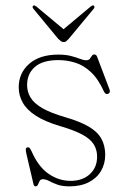

<svg xmlns="http://www.w3.org/2000/svg" viewBox="-20 -667 462 698"><path d="M236.5 -9.5Q280 -9.5 306.5 -33.8Q333 -58 333 -97.5Q333 -122.5 320.8 -142.2Q308.5 -162 278.8 -178Q249 -194 197 -209Q143.5 -225 110.5 -246.2Q77.5 -267.5 62.8 -293.8Q48 -320 48 -349.5Q48 -401.5 86.2 -435Q124.5 -468.5 192 -468.5Q219 -468.5 238 -463.5Q257 -458.5 270.5 -453.2Q284 -448 294 -448Q302.5 -448 306.5 -453.2Q310.5 -458.5 313.8 -463.8Q317 -469 323 -469Q326.5 -469 329 -467Q331.5 -465 333.5 -459.5L377.5 -343.5Q380 -338.5 379.2 -333.5Q378.5 -328.5 373 -326Q368 -324 364.2 -326.5Q360.5 -329 358 -334Q337 -380.5 310.2 -405.2Q283.5 -430 253.5 -439.2Q223.5 -448.5 192 -448.5Q135.5 -448.5 107 -423.8Q78.5 -399 78.5 -357.5Q78.5 -333.5 90.8 -312.8Q103 -292 133.2 -274.2Q163.5 -256.5 217 -241Q270.5 -225.5 302.5 -206.8Q334.5 -188 348.5 -162.8Q362.5 -137.5 362.5 -104Q362.5 -71.5 347.2 -45.5Q332 -19.5 302.8 -4.5Q273.5 10.5 232.5 10.5Q206 10.5 188.2 4Q170.5 -2.5 158.5 -9Q146.5 -15.5 136 -15.5Q127.5 -15.5 124 -9Q120.5 -2.5 118 4Q115.5 10.5 109.5 10.5Q107 10.5 105 8.8Q103 7 102 3.5L76.5 -105.5Q73.5 -118 73.8 -123.8Q74 -129.5 79 -131Q84 -132.5 87.5 -129Q91 -125.5 95 -116.5Q119.5 -60.5 156.8 -35Q194 -9.5 236.5 -9.5ZM212 -560 112 -643.5Q108.5 -646 106 -647Q103.5 -648 100.5 -646Q98.5 -644.5 98.5 -641.5Q98.5 -638.5 101.5 -635L191.5 -526Q197 -520.5 201.5 -517.2Q206 -514 211.5 -514Q217 -514 221 -517.2Q225 -520.5 230 -526L320.5 -635Q323.5 -638.5 323.5 -641.5Q323.5 -644.5 321.5 -646Q319.5 -648 316.5 -647Q313.5 -646 310 -643.5L210 -560Z"/></svg>

Font: Fraunces Thin
Style: Regular
Weight: 250
Version: Version 1.000;[b76b70a41]